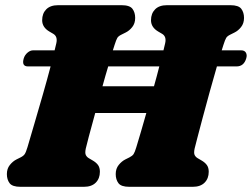

<svg xmlns="http://www.w3.org/2000/svg" viewBox="-20 -720 971 740"><path d="M310.5 -147Q307 -130 310.8 -122.5Q314.5 -115 322 -110.5L336.5 -102Q350.5 -94 357.8 -84Q365 -74 365 -58Q365 -32 349 -16Q333 0 303.5 0H59Q27.5 0 17 -14Q6.5 -28 6.5 -49Q6.5 -70 18 -84.2Q29.5 -98.5 43.5 -105.5L59.5 -113.5Q70.5 -119 75.2 -126Q80 -133 86 -153Q97.5 -192 113 -245Q128.5 -298 145 -355.2Q161.5 -412.5 175 -464H88Q62.5 -464 71.5 -495Q75.5 -508 86 -517Q96.5 -526 107.5 -526H190.5Q194.5 -540.5 197 -553Q203 -579 185.5 -589.5L171 -598Q142.5 -614.5 142.5 -642Q142.5 -668 158.2 -684Q174 -700 204 -700H448.5Q480 -700 490.5 -686Q501 -672 501 -651Q501 -630 489.8 -615.8Q478.5 -601.5 464 -594.5L448 -586.5Q436.5 -581 432.2 -574Q428 -567 421.5 -546.5Q418.5 -537 415 -526H610Q613.5 -540.5 616.5 -553Q622.5 -579 605 -589.5L590.5 -598Q562 -614.5 562 -642Q562 -668 577.8 -684Q593.5 -700 623.5 -700H868Q899.5 -700 910 -686Q920.5 -672 920.5 -651Q920.5 -630 909.2 -615.8Q898 -601.5 883.5 -594.5L867.5 -586.5Q856 -581 851.8 -574Q847.5 -567 841 -546.5Q838 -537 834.5 -526H909.5Q922.5 -526 927.8 -517Q933 -508 929 -495Q920 -464 891.5 -464H816Q802.5 -417.5 788 -365.2Q773.5 -313 761 -265.8Q748.5 -218.5 740 -186.2Q731.5 -154 730 -147Q726.5 -130 730.2 -122.5Q734 -115 741.5 -110.5L756 -102Q770 -94 777.2 -84Q784.5 -74 784.5 -58Q784.5 -32 768.5 -16Q752.5 0 723 0H478.5Q447 0 436.5 -14Q426 -28 426 -49Q426 -70 437.5 -84.2Q449 -98.5 463 -105.5L479 -113.5Q490 -119 494.8 -126Q499.5 -133 505.5 -153Q513.5 -179.5 523.5 -213.2Q533.5 -247 544 -284.5H347Q332.5 -232 322.2 -193.2Q312 -154.5 310.5 -147ZM375 -387.5H573.5Q579 -407 584.2 -426.5Q589.5 -446 594 -464H397Q391.5 -446 386 -426.8Q380.5 -407.5 375 -387.5Z"/></svg>

Font: Fraunces 9pt SuperSoft Black
Style: Italic
Weight: 900
Italic angle: -16°
Version: Version 1.000;[0bf87f6ff]